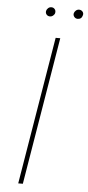

<svg xmlns="http://www.w3.org/2000/svg" viewBox="-59 -909 431 942"><g transform="rotate(5 156.5 -437.5)"><path d="M211.6 -727.3 90.9 0H68.2L188.9 -727.3ZM288.4 -829.5Q277.7 -829.5 271.3 -837.5Q264.9 -845.5 267 -855.1Q268.8 -862.6 275.7 -868.8Q282.7 -875 291.2 -875Q301.8 -875 308.6 -867.4Q315.3 -859.7 312.5 -849.4Q307.5 -829.5 288.4 -829.5ZM152 -829.5Q141.3 -829.5 134.9 -837Q128.6 -844.5 130.7 -855.1Q132.5 -862.9 139.4 -869Q146.3 -875 154.8 -875Q165.5 -875 171.7 -867.5Q177.9 -860.1 176.1 -849.4Q175.1 -842 167.8 -835.8Q160.5 -829.5 152 -829.5Z"/></g></svg>

Font: Inter UI Thin
Style: Italic
Weight: 100
Italic angle: -9.39999°
Designer: Rasmus Andersson
Foundry: rsms
Version: 3.2;8d6f07862